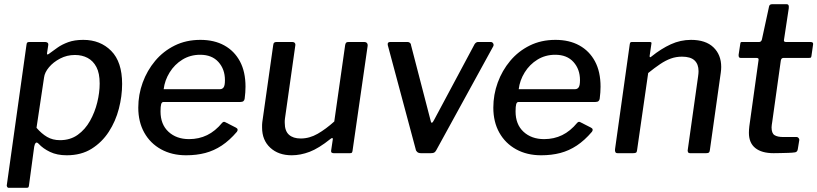

<svg xmlns="http://www.w3.org/2000/svg" viewBox="-20 -730 3895 915"><path d="M21 165Q16 165 13.5 159.5Q11 154 13 148L106 -515Q107 -525 110 -527.5Q113 -530 123 -530H194Q202 -530 206.5 -526.5Q211 -523 210 -515L204 -476Q203 -470 207 -470.5Q211 -471 218 -477Q233 -488 254 -503Q275 -518 305 -529Q335 -540 377 -540Q458 -540 510 -487.5Q562 -435 562 -330Q562 -272 546.5 -212Q531 -152 498.5 -102Q466 -52 416.5 -21Q367 10 298 10Q252 10 218.5 -6Q185 -22 164 -45Q155 -54 150 -48.5Q145 -43 143 -31L118 154Q117 161 115 163Q113 165 106 165H21ZM266 -62Q315 -62 350.5 -87.5Q386 -113 409 -154Q432 -195 443.5 -242Q455 -289 455 -332Q455 -381 439.5 -410.5Q424 -440 397.5 -454Q371 -468 337 -468Q299 -468 266.5 -451Q234 -434 213.5 -409.5Q193 -385 190 -361L154 -121Q178 -93 204.5 -77.5Q231 -62 266 -62Z M867 10Q799 10 747.5 -18.5Q696 -47 667.5 -98Q639 -149 639 -217Q639 -279 660 -336.5Q681 -394 719.5 -440Q758 -486 812.5 -513Q867 -540 935 -540Q1001 -540 1049 -513.5Q1097 -487 1123.5 -437.5Q1150 -388 1150 -317Q1150 -304 1149 -289.5Q1148 -275 1146 -260Q1145 -252 1140 -248Q1135 -244 1125 -244H759Q751 -244 748 -233.5Q745 -223 745 -199Q745 -137 783 -102Q821 -67 881 -67Q928 -67 967 -86Q1006 -105 1039 -145Q1044 -150 1048 -149.5Q1052 -149 1057 -146L1104 -122Q1118 -115 1109 -102Q1074 -61 1037 -36.5Q1000 -12 958.5 -1Q917 10 867 10ZM1029 -305Q1039 -305 1045.5 -313.5Q1052 -322 1052 -348Q1052 -400 1021 -434.5Q990 -469 934 -469Q887 -469 849.5 -446Q812 -423 788.5 -385Q765 -347 760 -305Z M1370 10Q1307 10 1268 -26Q1229 -62 1229 -122Q1229 -129 1229 -135.5Q1229 -142 1230 -148L1282 -515Q1283 -524 1287 -527Q1291 -530 1299 -530H1373Q1381 -530 1385 -525Q1389 -520 1387 -511L1338 -165Q1337 -160 1337 -154.5Q1337 -149 1337 -145Q1337 -106 1357 -88Q1377 -70 1413 -70Q1455 -70 1494 -92.5Q1533 -115 1573 -151L1625 -516Q1627 -525 1630.5 -527.5Q1634 -530 1644 -530H1716Q1724 -530 1728.5 -525Q1733 -520 1732 -511L1660 -11Q1659 -5 1657 -2.5Q1655 0 1648 0H1570Q1565 0 1561 -2.5Q1557 -5 1558 -12L1566 -66Q1567 -71 1564 -72Q1561 -73 1555 -68Q1499 -23 1455.5 -6.5Q1412 10 1370 10Z M2318 -530Q2326 -530 2330 -523.5Q2334 -517 2331 -510L2059 -14Q2054 -5 2048.5 -2.5Q2043 0 2033 0H1986Q1975 0 1968.5 -5.5Q1962 -11 1961 -19L1828 -515Q1825 -530 1840 -530H1922Q1929 -530 1934 -525.5Q1939 -521 1939 -514L2033 -152Q2037 -135 2049 -159L2242 -520Q2249 -530 2259 -530H2318Z M2559 10Q2491 10 2439.5 -18.5Q2388 -47 2359.5 -98Q2331 -149 2331 -217Q2331 -279 2352 -336.5Q2373 -394 2411.5 -440Q2450 -486 2504.5 -513Q2559 -540 2627 -540Q2693 -540 2741 -513.5Q2789 -487 2815.5 -437.5Q2842 -388 2842 -317Q2842 -304 2841 -289.5Q2840 -275 2838 -260Q2837 -252 2832 -248Q2827 -244 2817 -244H2451Q2443 -244 2440 -233.5Q2437 -223 2437 -199Q2437 -137 2475 -102Q2513 -67 2573 -67Q2620 -67 2659 -86Q2698 -105 2731 -145Q2736 -150 2740 -149.5Q2744 -149 2749 -146L2796 -122Q2810 -115 2801 -102Q2766 -61 2729 -36.5Q2692 -12 2650.5 -1Q2609 10 2559 10ZM2721 -305Q2731 -305 2737.5 -313.5Q2744 -322 2744 -348Q2744 -400 2713 -434.5Q2682 -469 2626 -469Q2579 -469 2541.5 -446Q2504 -423 2480.5 -385Q2457 -347 2452 -305Z M2923 0Q2915 0 2912.5 -5.5Q2910 -11 2911 -19L2981 -518Q2982 -526 2984.5 -528Q2987 -530 2993 -530H3076Q3081 -530 3083.5 -528Q3086 -526 3084 -519L3076 -464Q3075 -452 3085 -461Q3131 -498 3177 -519Q3223 -540 3273 -540Q3343 -540 3380 -504.5Q3417 -469 3417 -411Q3417 -405 3416.5 -398Q3416 -391 3415 -384L3363 -15Q3362 -6 3358.5 -3Q3355 0 3345 0H3269Q3261 0 3258.5 -5.5Q3256 -11 3258 -19L3307 -367Q3308 -374 3308.5 -380Q3309 -386 3309 -391Q3309 -424 3290 -442Q3271 -460 3230 -460Q3202 -460 3177 -451Q3152 -442 3126 -424.5Q3100 -407 3069 -382L3016 -14Q3015 -5 3011 -2.5Q3007 0 2997 0H2923Z M3667 0Q3610 0 3579.5 -24.5Q3549 -49 3549 -97Q3549 -104 3549.5 -112Q3550 -120 3551 -128L3595 -444Q3596 -450 3593 -452Q3590 -454 3584 -454H3509Q3499 -454 3500 -469L3508 -522Q3509 -528 3511 -529Q3513 -530 3519 -530H3599Q3603 -530 3606.5 -533.5Q3610 -537 3611 -542L3645 -699Q3647 -710 3660 -710H3729Q3735 -710 3737.5 -706Q3740 -702 3739 -691L3716 -539Q3715 -535 3717.5 -532.5Q3720 -530 3724 -530H3842Q3848 -530 3852 -527.5Q3856 -525 3855 -519L3847 -463Q3846 -457 3844 -455.5Q3842 -454 3834 -454H3714Q3703 -454 3701 -441L3660 -148Q3659 -141 3658 -135Q3657 -129 3657 -123Q3657 -95 3671 -86Q3685 -77 3713 -77H3777Q3782 -77 3786 -72Q3790 -67 3789 -62L3782 -19Q3780 -6 3769 -4Q3756 -2 3737 -1.5Q3718 -1 3699 -0.5Q3680 0 3667 0Z"/></svg>

Font: Libre Franklin Thin Medium
Style: Italic
Weight: 500
Italic angle: -8°
Version: Version 3.000